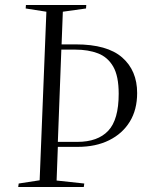

<svg xmlns="http://www.w3.org/2000/svg" viewBox="-20 -750 610 770"><path d="M53 0 55 -14 139 -27 166 -703 83 -716 84 -730H326L325 -716L232 -703L227 -572H284Q410 -572 470 -519.5Q530 -467 530 -377Q530 -310 500.5 -262Q471 -214 417.5 -187.5Q364 -161 292 -161H212L207 -26L318 -14L316 0ZM212 -181H290Q372 -181 414 -225.5Q456 -270 456 -374Q456 -445 434 -483Q412 -521 373 -536Q334 -551 282 -551H226Z"/></svg>

Font: Literata 72pt Light
Style: Italic
Weight: 300
Italic angle: -2°
Designer: Latin by Veronika Burian and Jose Scaglione. Greek by Irene Vlachou. Cyrillic by Vera Evstafieva
Foundry: TypeTogether
Version: Version 3.002